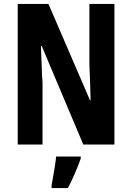

<svg xmlns="http://www.w3.org/2000/svg" viewBox="-20 -800 670 975"><path d="M561 -66H403L192 -566H188Q191 -497 192 -457Q193 -417 196 -381V-66H70V-780H226L437 -291H440Q439 -337 438 -367.5Q437 -398 436 -421.5Q435 -445 434 -471V-780H561ZM390 5Q377 42 360 81Q343 120 325 155H242V142Q245 125 249.5 98.5Q254 72 258.5 44.5Q263 17 265 -5H390Z"/></svg>

Font: Noto Sans Malayalam UI ExtraCondensed
Style: Bold
Weight: 700
Width: 2
Designer: Jelle Bosma - Monotype Design Team
Foundry: Monotype Imaging Inc.
Version: Version 2.104; ttfautohint (v1.8.4.7-5d5b)